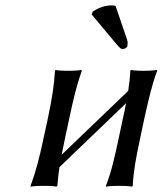

<svg xmlns="http://www.w3.org/2000/svg" viewBox="-20 -693 617 716"><path d="M238 -250C254 -325 265 -372 285 -429L284 -432C284 -432 269 -429 235 -429C200 -429 187 -432 187 -432L185 -429C182 -376 174 -325 158 -249L143 -180C127 -105 114 -54 94 0V3C94 3 109 0 144 0C178 0 191 3 191 3L194 0C196 -24 198 -46 202 -70L450 -308C447 -290 443 -271 438 -250L423 -179C407 -105 396 -54 375 0V3C375 3 390 0 425 0C459 0 472 3 472 3L475 0C478 -57 487 -104 503 -179L518 -250C535 -325 545 -372 566 -429L565 -432C565 -432 550 -429 516 -429C481 -429 468 -432 468 -432L466 -429C465 -404 462 -380 458 -354L210 -116C214 -135 218 -156 223 -180ZM411 -671C407 -672 401 -673 396 -673C362 -673 336 -656 326 -650L322 -639L413 -530C426 -515 431 -510 437 -510C445 -510 454 -516 455 -521C456 -528 457 -535 454 -545Z"/></svg>

Font: Libertinus Sans
Style: Italic
Weight: 400
Italic angle: -12°
Designer: Philipp H. Poll, Khaled Hosny
Foundry: Caleb Maclennan
Version: Version 7.050;RELEASE